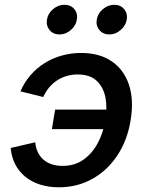

<svg xmlns="http://www.w3.org/2000/svg" viewBox="-20 -775 616 806"><path d="M227.5 11.2Q184.6 11.2 148.9 0Q113.3 -11.2 86.7 -32.7Q60.1 -54.2 44.2 -84.7Q28.3 -115.2 24.9 -153.8L127.9 -177.7Q129.9 -155.8 138.2 -137.5Q146.5 -119.1 161.1 -106Q175.8 -92.8 196.3 -85.7Q216.8 -78.6 243.2 -78.6Q293.5 -78.6 330.3 -104.7Q367.2 -130.9 390.4 -174.3Q413.6 -217.8 421.9 -270Q431.2 -322.8 422.4 -366.5Q413.6 -410.2 385.3 -436.3Q356.9 -462.4 306.6 -462.4Q280.8 -462.4 258.3 -455.6Q235.8 -448.7 217.3 -436Q198.7 -423.3 184.8 -406Q170.9 -388.7 161.6 -367.7L65.9 -391.6Q82 -429.2 107.9 -459.2Q133.8 -489.3 167 -510Q200.2 -530.8 239.3 -541.7Q278.3 -552.7 320.8 -552.7Q397.5 -552.7 449 -517.6Q500.5 -482.4 521.5 -418.7Q542.5 -355 528.3 -270Q514.6 -186 472.7 -122.6Q430.7 -59.1 367.4 -23.9Q304.2 11.2 227.5 11.2ZM427.2 -232.9H197.8L211.4 -314.9H440.9ZM439 -630.4Q412.6 -630.4 397.2 -648.9Q381.8 -667.5 386.2 -692.9Q390.6 -718.8 412.1 -736.8Q433.6 -754.9 460 -754.9Q485.8 -754.9 501 -736.8Q516.1 -718.8 512.2 -692.9Q507.8 -667.5 486.3 -648.9Q464.8 -630.4 439 -630.4ZM229.5 -630.4Q203.6 -630.4 188.2 -648.9Q172.9 -667.5 177.2 -692.9Q181.2 -718.8 202.9 -736.8Q224.6 -754.9 250.5 -754.9Q276.9 -754.9 292 -736.8Q307.1 -718.8 302.7 -692.9Q298.8 -667.5 277.3 -648.9Q255.9 -630.4 229.5 -630.4Z"/></svg>

Font: Inter Medium
Style: Italic
Weight: 500
Italic angle: -9.3988°
Designer: Rasmus Andersson
Foundry: rsms
Version: Version 4.001;git-66647c0bb